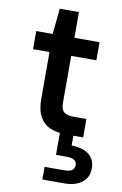

<svg xmlns="http://www.w3.org/2000/svg" viewBox="-101 -724 666 1045"><g transform="rotate(10 232.5 -202.0)"><path d="M295 0Q244 0 206.5 -16Q169 -32 148.5 -69Q128 -106 128 -169V-426H37V-526H128L142 -668H248V-526H387V-426H248V-169Q248 -131 264 -116.5Q280 -102 320 -102H389V0ZM210 264V194H318Q347 194 361 185Q375 176 375 155Q375 137 361 128Q347 119 318 119H260V-5H335V54Q370 54 399.5 64.5Q429 75 447 98.5Q465 122 465 158Q465 193 447.5 216.5Q430 240 400.5 252Q371 264 336 264Z"/></g></svg>

Font: DM Sans 9pt
Style: Semibold
Weight: 600
Designer: Colophon Foundry, Jonny Pinhorn
Foundry: Colophon Foundry
Version: Version 4.004;gftools[0.9.30]